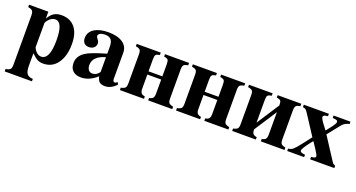

<svg xmlns="http://www.w3.org/2000/svg" viewBox="-44 -1034 3336 1800"><g transform="rotate(20 1624.5 -134.0)"><path d="M212 -461V-392Q237 -436 267.5 -454.5Q298 -473 343 -473Q428 -473 476 -415.5Q524 -358 524 -249Q524 -131 472.5 -59Q421 13 332 13Q298 13 274 0.5Q250 -12 214 -47V79Q214 131 230.5 155Q247 179 291 181V205H19V181Q54 175 64.5 162.5Q75 150 75 118V-372Q75 -405 64 -418.5Q53 -432 20 -437V-461ZM214 -346V-107Q226 -78 246.5 -60Q267 -42 291 -42Q376 -42 376 -234Q376 -416 300 -416Q263 -416 232 -379Q214 -358 214 -346Z M1046 -64 1061 -43Q1008 14 949 14Q912 14 893.5 -1.5Q875 -17 867 -55Q791 14 708 14Q658 14 628 -12.5Q598 -39 598 -92Q598 -159 665 -204Q715 -237 866 -280V-348Q866 -397 847.5 -419Q829 -441 785 -441Q757 -441 738.5 -431Q720 -421 720 -404Q720 -393 731 -381Q750 -358 750 -339Q750 -313 731 -296Q712 -279 682 -279Q651 -279 634 -297Q617 -315 617 -347Q617 -406 669.5 -439.5Q722 -473 808 -473Q900 -473 952 -438Q1004 -403 1004 -339V-78Q1004 -50 1025 -50Q1032 -50 1036 -54ZM866 -97V-245Q744 -211 744 -124Q744 -92 758.5 -74.5Q773 -57 796 -57Q838 -57 866 -97Z M1424 -84V-225H1286V-84Q1286 -55 1296.5 -41.5Q1307 -28 1334 -24V0H1094V-24Q1127 -31 1137 -43Q1147 -55 1147 -87V-376Q1147 -408 1137 -420Q1127 -432 1094 -437V-461H1334V-437Q1302 -432 1294 -421Q1286 -410 1286 -376V-257H1424V-376Q1424 -410 1416 -421Q1408 -432 1376 -437V-461H1616V-437Q1583 -432 1573 -420Q1563 -408 1563 -376V-87Q1563 -55 1573 -43Q1583 -31 1616 -24V0H1376V-24Q1403 -28 1413.5 -41.5Q1424 -55 1424 -84Z M1984 -84V-225H1846V-84Q1846 -55 1856.5 -41.5Q1867 -28 1894 -24V0H1654V-24Q1687 -31 1697 -43Q1707 -55 1707 -87V-376Q1707 -408 1697 -420Q1687 -432 1654 -437V-461H1894V-437Q1862 -432 1854 -421Q1846 -410 1846 -376V-257H1984V-376Q1984 -410 1976 -421Q1968 -432 1936 -437V-461H2176V-437Q2143 -432 2133 -420Q2123 -408 2123 -376V-87Q2123 -55 2133 -43Q2143 -31 2176 -24V0H1936V-24Q1963 -28 1973.5 -41.5Q1984 -55 1984 -84Z M2548 -84V-309L2402 -84Q2402 -54 2412.5 -41Q2423 -28 2450 -24V0H2214V-24Q2247 -31 2257 -43Q2267 -55 2267 -87V-376Q2267 -408 2257 -420Q2247 -432 2214 -437V-461H2450V-437Q2418 -432 2410 -421Q2402 -410 2402 -376V-151L2548 -376Q2548 -410 2540 -421Q2532 -432 2500 -437V-461H2736V-437Q2703 -432 2693 -420Q2683 -408 2683 -376V-87Q2683 -55 2693 -43Q2703 -31 2736 -24V0H2500V-24Q2527 -28 2537.5 -41.5Q2548 -55 2548 -84Z M3233 -24V0H2992V-24Q3037 -27 3037 -44Q3037 -59 3004 -108L2962 -171L2946 -151Q2882 -70 2882 -48Q2882 -27 2932 -24V0H2763V-24Q2790 -25 2811 -42.5Q2832 -60 2876 -117L2941 -201L2813 -398Q2798 -421 2789 -427.5Q2780 -434 2761 -437V-461H3011V-437Q2964 -434 2964 -414Q2964 -396 2998 -352L3035 -303L3071 -349Q3109 -398 3109 -413Q3109 -424 3102 -428.5Q3095 -433 3078 -435L3058 -437V-461H3226V-437Q3182 -430 3156 -398L3055 -272L3203 -44Q3211 -31 3233 -24Z"/></g></svg>

Font: STIX
Style: Bold
Weight: 700
Designer: MicroPress Inc., with final additions and corrections provided by Coen Hoffman, Elsevier (retired)
Version: Version 1.1.1